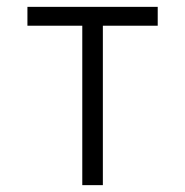

<svg xmlns="http://www.w3.org/2000/svg" viewBox="-20 -540 540 560"><path d="M220 0V-465H60V-520H440V-465H280V0Z"/></svg>

Font: Iosevka SS18 Light
Style: Regular
Weight: 300
Monospace: yes
Designer: Belleve Invis
Foundry: Belleve Invis
Version: Version 25.1.1; ttfautohint (v1.8.4)